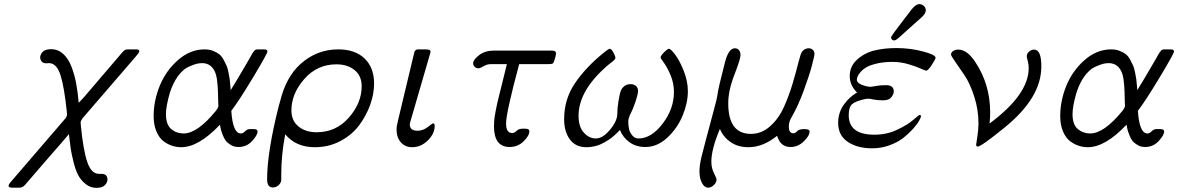

<svg xmlns="http://www.w3.org/2000/svg" viewBox="-20 -701 5658 922"><path d="M21 190.9Q21 184.1 39.1 164.1L292 -129.9Q301.8 -141.1 301.8 -151.9Q301.8 -158.7 300.8 -165Q288.6 -283.2 270.3 -340.6Q252 -397.9 214.8 -397.9Q212.9 -397.9 209 -397.5Q205.1 -397 203.1 -397Q187 -397 179.9 -406Q172.9 -415 172.9 -424.8Q172.9 -439 184.8 -451.9Q196.8 -464.8 226.1 -464.8Q258.3 -464.8 283.2 -442.4Q308.1 -419.9 323 -381.3Q337.9 -342.8 345.9 -299.8Q354 -256.8 357.9 -207Q372.1 -222.2 386.2 -237.8L567.9 -450.2Q576.7 -460 581.8 -461.9Q586.9 -463.9 600.1 -463.9H633.8Q648.9 -463.9 648.9 -455.1Q648.9 -448.2 630.9 -428.2L377 -133.8Q367.2 -120.6 367.2 -112.8Q367.2 -105 368.2 -99.1Q379.4 18.1 398.7 75.9Q418 133.8 455.1 133.8H466.8Q495.6 133.8 496.1 161.1Q496.1 175.3 483.6 188.2Q471.2 201.2 442.9 201.2Q414.1 201.2 391.1 182.6Q368.2 164.1 355.5 140.1Q342.8 116.2 333 76.7Q323.2 37.1 319.6 12.9Q315.9 -11.2 312 -47.9Q311 -53.7 311 -57.1Q302.2 -45.9 278.6 -19Q254.9 7.8 202.4 68.4Q149.9 128.9 100.1 187Q88.9 200.2 73.2 200.2H38.1Q21 199.7 21 190.9Z M717.8 -144Q717.8 -217.3 747.3 -289.6Q776.9 -361.8 835 -412.8Q893.1 -463.9 962.9 -463.9Q984.9 -463.9 1002.4 -457Q1020 -450.2 1032 -441.2Q1043.9 -432.1 1053.5 -414.6Q1063 -397 1067.9 -386Q1072.8 -375 1077.4 -352.1Q1082 -329.1 1083 -321Q1084 -313 1085.9 -290L1087.9 -268.1Q1105 -294.9 1119.9 -320.6Q1134.8 -346.2 1144.8 -363Q1154.8 -379.9 1163.8 -395.5Q1172.9 -411.1 1178.5 -420.7Q1184.1 -430.2 1188.5 -438.5Q1192.9 -446.8 1196.5 -450.9Q1200.2 -455.1 1202.1 -458Q1204.1 -460.9 1207 -461.9Q1210 -462.9 1211.9 -463.4Q1213.9 -463.9 1218.8 -463.9H1248Q1264.2 -463.9 1264.2 -453.9Q1264.2 -443.8 1195.6 -329.8Q1127 -215.8 1090.8 -168.9Q1097.7 -60.1 1136.7 -60.1Q1146.5 -60.1 1156.2 -70.1Q1166 -80.1 1177.7 -81.1H1198.7Q1216.8 -81.1 1216.8 -69.8Q1216.8 -51.8 1190.4 -23.4Q1164.1 4.9 1125 4.9Q1105 4.9 1088.9 -4.6Q1072.8 -14.2 1064.5 -24.7Q1056.2 -35.2 1049.1 -54.2Q1042 -73.2 1040.5 -80.1Q1039.1 -86.9 1036.1 -102.1Q934.1 5.9 850.1 5.9Q828.1 5.9 806.6 -1Q785.2 -7.8 764.6 -23.4Q744.1 -39.1 731 -70.1Q717.8 -101.1 717.8 -144ZM776.9 -152.8Q776.9 -103 802 -81.5Q827.1 -60.1 861.8 -60.1Q927.7 -60.1 1016.1 -168Q1029.3 -185.1 1028.8 -193.8Q1028.8 -195.8 1028.3 -202.4Q1027.8 -209 1027.8 -213.9Q1026.9 -311 1017.1 -342.8Q1000 -397.9 950.2 -397.9Q938 -397.9 923.6 -394.5Q909.2 -391.1 883.5 -379.2Q857.9 -367.2 834 -334.5Q810.1 -301.8 794.9 -252.9Q776.9 -189.9 776.9 -152.8Z M1262.7 160.2Q1262.7 28.3 1319.3 -194.8Q1323.2 -207 1324.7 -212.9Q1352.5 -330.1 1423.3 -394Q1501.5 -463.9 1604.5 -463.9Q1685.5 -463.9 1731 -419.9Q1776.4 -376 1776.4 -299.8Q1776.4 -251 1758.1 -199Q1739.7 -147 1705.6 -100.6Q1671.4 -54.2 1615.5 -24.2Q1559.6 5.9 1491.7 5.9Q1400.9 5.9 1349.6 -56.2Q1330.6 43.9 1330.6 136.2V165Q1328.6 179.2 1316.7 189.2Q1304.7 199.2 1290.5 199.2Q1262.7 199.2 1262.7 160.2ZM1379.4 -170.9Q1379.4 -121.1 1413.6 -93.5Q1447.8 -65.9 1500.5 -65.9Q1593.3 -65.9 1655 -136Q1716.8 -206.1 1716.8 -287.1Q1716.8 -336.9 1682.6 -364.5Q1648.4 -392.1 1595.7 -392.1Q1502.9 -392.1 1441.2 -321.5Q1379.4 -251 1379.4 -170.9Z M1884.3 -79.1Q1884.3 -96.2 1892.6 -127.9L1965.3 -432.1Q1966.3 -434.1 1967.3 -439Q1968.3 -443.8 1968.8 -446Q1969.2 -448.2 1970.2 -451.7Q1971.2 -455.1 1972.2 -456.1Q1973.1 -457 1974.9 -459Q1976.6 -460.9 1978.5 -461.9Q1980.5 -462.9 1982.9 -463.4Q1985.4 -463.9 1989.3 -463.9H2022.5Q2047.4 -463.9 2047.4 -454.1Q2047.4 -449.2 2044.4 -439.9L1952.1 -122.1Q1945.3 -102.1 1949.2 -92.8Q1956.1 -72.8 1985.4 -73.2Q2011.2 -73.2 2034.2 -91.1Q2057.1 -108.9 2059.6 -108.9Q2067.4 -108.9 2067.4 -96.2Q2067.4 -59.1 2034.4 -26.6Q2001.5 5.9 1959.5 5.9Q1925.3 5.9 1904.8 -17.6Q1884.3 -41 1884.3 -79.1Z M2252 -397Q2252 -414.1 2280.5 -436Q2309.1 -458 2350.1 -458H2629.9Q2649.9 -458 2649.9 -445.8Q2649.9 -431.6 2640.1 -404.8Q2637.2 -397 2632.1 -395Q2627 -393.1 2612.3 -393.1H2473.1Q2410.2 -159.2 2410.2 -107.9Q2410.2 -62 2439.9 -62Q2449.7 -62 2460.4 -72.5Q2471.2 -83 2489.3 -83H2501Q2522 -83 2522 -71.8Q2522 -48.8 2494.1 -22Q2466.3 4.9 2427.2 4.9Q2352.1 4.9 2352.1 -95.2Q2352.1 -106.4 2353 -118.7Q2354 -130.9 2355.5 -141.4Q2356.9 -151.9 2360.6 -169.9Q2364.3 -188 2366.7 -200Q2369.1 -211.9 2375.7 -238Q2382.3 -264.2 2386.2 -280Q2390.1 -295.9 2399.2 -332.5Q2408.2 -369.1 2414.1 -393.1H2337.9Q2318.8 -393.1 2302.5 -383.1Q2286.1 -373 2277.3 -373Q2266.1 -373 2259 -380.6Q2252 -388.2 2252 -397Z M2689 -128.9Q2689 -224.1 2740.5 -300.5Q2792 -377 2877.9 -446.8Q2901.9 -466.8 2908.2 -466.8Q2916 -466.8 2925.5 -449Q2935.1 -431.2 2935.1 -423.8Q2935.1 -421.9 2934.6 -420.4Q2934.1 -418.9 2932.6 -417Q2931.2 -415 2930.2 -413.6Q2929.2 -412.1 2926.3 -409.7Q2923.3 -407.2 2920.7 -405Q2918 -402.8 2913.6 -399.4Q2909.2 -396 2905.3 -393.1Q2758.3 -270 2758.3 -145Q2758.3 -91.8 2783.7 -64Q2809.1 -36.1 2841.3 -36.1Q2874.5 -36.1 2909.4 -78.1Q2944.3 -120.1 2944.3 -153.8Q2944.3 -180.7 2950.2 -217.3Q2956.1 -253.9 2962.9 -269Q2978 -296.9 3008.3 -296.9Q3023.4 -296.9 3033.7 -288.3Q3043.9 -279.8 3043.9 -264.2Q3043.9 -249 3031.5 -211.9Q3019 -174.8 3004.9 -148.9Q2997.1 -129.9 2997.1 -118.2Q2997.1 -101.1 3000 -84.5Q3002.9 -67.9 3015.1 -52Q3027.3 -36.1 3045.9 -36.1Q3107.9 -36.1 3162.1 -107.2Q3216.3 -178.2 3216.3 -258.8Q3216.3 -301.8 3200.2 -339.8Q3184.1 -377.9 3168.2 -399.4Q3152.3 -420.9 3152.3 -424.8Q3152.3 -433.6 3169.2 -450.2Q3186 -466.8 3192.9 -466.8Q3200.7 -466.8 3221.9 -439Q3243.2 -411.1 3263.2 -361.1Q3283.2 -311 3283.2 -263.2Q3283.2 -207 3258.1 -146Q3232.9 -85 3184.6 -40Q3136.2 4.9 3079.1 4.9Q3034.2 4.9 3002.7 -18.1Q2971.2 -41 2957 -77.1L2951.2 -70.8Q2945.3 -64.9 2942.1 -62Q2939 -59.1 2931.6 -52Q2924.3 -44.9 2918.2 -40.5Q2912.1 -36.1 2902.6 -29.5Q2893.1 -22.9 2885 -18.6Q2877 -14.2 2866 -9Q2855 -3.9 2844.5 -1Q2834 2 2821.5 3.9Q2809.1 5.9 2795.9 5.9Q2744.1 5.9 2716.6 -31.5Q2689 -68.8 2689 -128.9Z M3338.9 121.1Q3338.9 92.3 3348.9 51Q3358.9 9.8 3409.7 -179.2Q3422.9 -226.1 3426.3 -252.4Q3429.7 -278.8 3460.9 -399.9Q3478 -468.8 3508.8 -469.2Q3521 -469.2 3528.6 -460.2Q3536.1 -451.2 3536.1 -437Q3536.1 -418 3506.6 -342Q3477.1 -266.1 3477.1 -205.1Q3477.1 -58.1 3585.9 -58.1Q3637.7 -58.1 3678.7 -95Q3719.7 -131.8 3744.4 -187Q3769 -242.2 3785.4 -297.1Q3801.8 -352.1 3813.2 -397.9Q3824.7 -443.8 3831.1 -452.1Q3843.3 -469.2 3863.8 -469.2Q3875 -469.2 3883.1 -461.7Q3891.1 -454.1 3891.1 -441.9Q3891.1 -433.1 3878.9 -386.5Q3866.7 -339.8 3839.4 -265.4Q3812 -190.9 3778.8 -133.8Q3767.6 -113.8 3768.1 -92.8Q3768.1 -60.5 3790 -61Q3798.8 -61 3807.9 -71Q3816.9 -81.1 3842.8 -81.1Q3867.7 -81.1 3867.7 -69.8Q3867.7 -48.8 3839.8 -22Q3812 4.9 3776.9 4.9Q3727.1 4.9 3711.9 -48.8Q3643.1 6.3 3573.7 5.9Q3523.9 5.9 3488.5 -18.6Q3453.1 -43 3437 -82Q3396 15.1 3396 75.2Q3396 106 3408.4 130.4Q3420.9 154.8 3420.9 161.1Q3420.9 175.3 3408 187.7Q3395 200.2 3380.9 200.2Q3362.8 200.2 3350.8 177.7Q3338.9 155.3 3338.9 121.1Z M4004.9 -110.8Q4004.9 -159.7 4031.7 -197.8Q4058.6 -235.8 4095.7 -256.8Q4060.5 -291 4060.5 -335.9Q4060.5 -383.8 4097.2 -416Q4133.8 -448.2 4181.2 -459.2Q4228.5 -470.2 4284.7 -470.2Q4350.6 -470.2 4411.6 -454.1Q4472.7 -438 4472.7 -423.8Q4472.7 -417 4454.6 -389.4Q4436.5 -361.8 4427.7 -361.8Q4422.9 -361.8 4399.9 -372.3Q4377 -382.8 4340.3 -393.3Q4303.7 -403.8 4266.6 -403.8Q4223.6 -403.8 4190.7 -396Q4157.7 -388.2 4140.1 -377.7Q4122.6 -367.2 4111.6 -354Q4100.6 -340.8 4097.7 -332.5Q4094.7 -324.2 4094.7 -318.8Q4094.7 -302.7 4119.1 -293.5Q4143.6 -284.2 4160.6 -284.2Q4165.5 -284.2 4186 -288.1Q4206.5 -292 4234.9 -292Q4272 -292 4272 -262.2Q4272 -249 4260.3 -234.1Q4248.5 -219.2 4220.7 -219.2Q4193.8 -219.2 4174.8 -223.1Q4155.8 -227.1 4150.9 -227.1Q4141.1 -227.1 4124.5 -223.1Q4084.5 -213.4 4070.1 -199.2Q4055.7 -185.1 4055.7 -147.9Q4055.7 -53.7 4179.7 -54.2Q4238.8 -54.2 4288.8 -78.1Q4338.9 -102.1 4365.7 -125.5Q4392.6 -148.9 4395.5 -148.9Q4402.3 -148.9 4402.8 -143.1Q4402.8 -138.2 4393.8 -121.6Q4384.8 -105 4364.7 -82.5Q4344.7 -60.1 4318.1 -39.1Q4291.5 -18.1 4251.7 -3.4Q4211.9 11.2 4168 11.2Q4097.2 11.2 4051 -19.8Q4004.9 -50.8 4004.9 -110.8ZM4258.8 -521Q4258.8 -527.8 4317.9 -604Q4341.8 -634.8 4356.9 -654.8Q4377 -680.7 4394.5 -681.2Q4406.7 -681.2 4416.3 -672.6Q4425.8 -664.1 4425.8 -650.9Q4425.8 -635.7 4403.8 -616.2Q4377.9 -593.3 4341.8 -561Q4296.9 -520 4288.3 -513.4Q4279.8 -506.8 4272.9 -506.8Q4267.1 -506.8 4262.9 -511.5Q4258.8 -516.1 4258.8 -521Z M4546.9 -439Q4546.9 -448.7 4556.9 -455.8Q4566.9 -462.9 4581.5 -462.9Q4624.5 -462.9 4663.6 -402.8Q4734.4 -296.9 4734.9 -162.1Q4734.9 -135.3 4731.9 -107.9Q4919.9 -247.1 4919.9 -374Q4919.9 -391.1 4915.3 -408.4Q4910.6 -425.8 4910.6 -430.2Q4910.6 -443.4 4921.6 -453.1Q4932.6 -462.9 4945.8 -462.9Q4981 -462.9 4980.5 -380.9Q4980.5 -231.9 4805.7 -89.8Q4691.9 2.9 4674.8 2.9Q4668 2.9 4667.5 -5.9Q4667.5 -8.8 4673.1 -43.5Q4678.7 -78.1 4678.7 -108.9Q4678.7 -174.8 4658.2 -237.8Q4637.7 -300.8 4612.8 -337.9Q4587.9 -375 4567.4 -404.1Q4546.9 -433.1 4546.9 -439Z M5071.3 -144Q5071.3 -217.3 5100.8 -289.6Q5130.4 -361.8 5188.5 -412.8Q5246.6 -463.9 5316.4 -463.9Q5338.4 -463.9 5356 -457Q5373.5 -450.2 5385.5 -441.2Q5397.5 -432.1 5407 -414.6Q5416.5 -397 5421.4 -386Q5426.3 -375 5430.9 -352.1Q5435.5 -329.1 5436.5 -321Q5437.5 -313 5439.5 -290L5441.4 -268.1Q5458.5 -294.9 5473.4 -320.6Q5488.3 -346.2 5498.3 -363Q5508.3 -379.9 5517.3 -395.5Q5526.4 -411.1 5532 -420.7Q5537.6 -430.2 5542 -438.5Q5546.4 -446.8 5550 -450.9Q5553.7 -455.1 5555.7 -458Q5557.6 -460.9 5560.5 -461.9Q5563.5 -462.9 5565.4 -463.4Q5567.4 -463.9 5572.3 -463.9H5601.6Q5617.7 -463.9 5617.7 -453.9Q5617.7 -443.8 5549.1 -329.8Q5480.5 -215.8 5444.3 -168.9Q5451.2 -60.1 5490.2 -60.1Q5500 -60.1 5509.8 -70.1Q5519.5 -80.1 5531.2 -81.1H5552.2Q5570.3 -81.1 5570.3 -69.8Q5570.3 -51.8 5543.9 -23.4Q5517.6 4.9 5478.5 4.9Q5458.5 4.9 5442.4 -4.6Q5426.3 -14.2 5418 -24.7Q5409.7 -35.2 5402.6 -54.2Q5395.5 -73.2 5394 -80.1Q5392.6 -86.9 5389.6 -102.1Q5287.6 5.9 5203.6 5.9Q5181.6 5.9 5160.2 -1Q5138.7 -7.8 5118.2 -23.4Q5097.7 -39.1 5084.5 -70.1Q5071.3 -101.1 5071.3 -144ZM5130.4 -152.8Q5130.4 -103 5155.5 -81.5Q5180.7 -60.1 5215.3 -60.1Q5281.2 -60.1 5369.6 -168Q5382.8 -185.1 5382.3 -193.8Q5382.3 -195.8 5381.8 -202.4Q5381.3 -209 5381.3 -213.9Q5380.4 -311 5370.6 -342.8Q5353.5 -397.9 5303.7 -397.9Q5291.5 -397.9 5277.1 -394.5Q5262.7 -391.1 5237.1 -379.2Q5211.4 -367.2 5187.5 -334.5Q5163.6 -301.8 5148.4 -252.9Q5130.4 -189.9 5130.4 -152.8Z"/></svg>

Font: CMU Concrete
Style: Italic
Weight: 500
Italic angle: -14.04°
Version: Version 0.7.0